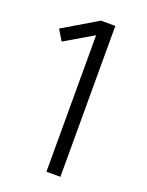

<svg xmlns="http://www.w3.org/2000/svg" viewBox="-131 -747 622 813"><g transform="rotate(20 180.0 -340.0)"><path d="M25 -588 180 -680H245V0H182V-615L54 -540Z"/></g></svg>

Font: Inria Sans Light
Style: Regular
Weight: 300
Designer: Black Foundry Team
Foundry: Black Foundry
Version: Version 1.2; ttfautohint (v1.8.3)